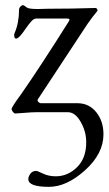

<svg xmlns="http://www.w3.org/2000/svg" viewBox="-20 -436 422 746"><path d="M121 228Q125 228 147 238.5Q169 249 197 249Q243 249 279 214Q315 179 315 117Q315 75 293.5 37.5Q272 0 244 0H119Q104 0 75 2.5Q46 5 39 5Q35 5 30 -1.5Q25 -8 25 -12Q25 -20 62 -70Q136 -176 248 -354Q255 -364 239 -364H122Q117 -364 112 -361.5Q107 -359 101.5 -353Q96 -347 92 -341.5Q88 -336 81 -326.5Q74 -317 70 -311Q69 -310 65 -304.5Q61 -299 58 -296Q55 -293 50.5 -289.5Q46 -286 43 -286Q37 -286 35.5 -294Q34 -302 37 -308Q54 -348 54 -398Q54 -405 59.5 -410.5Q65 -416 69 -416Q73 -416 84 -407Q91 -401 127 -401Q135 -401 148 -401.5Q161 -402 165 -402Q260 -402 351 -405Q355 -405 357.5 -400.5Q360 -396 358 -393Q338 -369 320 -343L127 -50Q124 -45 129 -40Q134 -35 139 -35H281Q326 -35 354 0Q382 35 382 86Q382 161 310.5 225.5Q239 290 170 290Q90 290 90 260Q90 250 98 239Q106 228 121 228Z"/></svg>

Font: EB Garamond SC 12
Style: Regular
Weight: 400
Version: Version 0.016 ; ttfautohint (v0.97) -l 8 -r 50 -G 200 -x 0 -